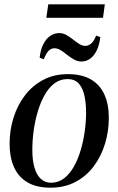

<svg xmlns="http://www.w3.org/2000/svg" viewBox="-20 -860 549 891"><path d="M295 -516Q359 -516 401.2 -491.8Q443.5 -467.5 464.2 -422Q485 -376.5 485 -312.5Q485 -251.5 467.5 -193.5Q450 -135.5 415.8 -89.2Q381.5 -43 330.8 -16Q280 11 214.5 11Q149.5 11 107.2 -14Q65 -39 44.8 -84.8Q24.5 -130.5 24.5 -193Q24.5 -255 42.5 -313Q60.5 -371 95.5 -417Q130.5 -463 180.8 -489.5Q231 -516 295 -516ZM293 -493Q259 -493 232.5 -473Q206 -453 186.8 -418.5Q167.5 -384 155 -341.5Q142.5 -299 136.2 -253.2Q130 -207.5 130 -165Q130 -114.5 140.5 -80.2Q151 -46 170.5 -29Q190 -12 217 -12Q250.5 -12 277 -32.2Q303.5 -52.5 322.8 -86.8Q342 -121 354.5 -163.2Q367 -205.5 373.2 -250.5Q379.5 -295.5 379.5 -337.5Q379.5 -379 372.2 -414.2Q365 -449.5 346.5 -471.2Q328 -493 293 -493ZM164 -592Q168 -629.5 181 -655Q194 -680.5 213.2 -693.5Q232.5 -706.5 254.5 -706.5Q272.5 -706.5 288.2 -697.5Q304 -688.5 318.8 -676.8Q333.5 -665 347.8 -656Q362 -647 376.5 -647Q390 -647 403 -657.8Q416 -668.5 426 -695L445.5 -687.5Q441 -650.5 428.5 -625.2Q416 -600 397.8 -587.2Q379.5 -574.5 358 -574.5Q340 -574.5 323.8 -583.8Q307.5 -593 292 -605.2Q276.5 -617.5 262 -626.8Q247.5 -636 232.5 -636Q217 -636 205.5 -624.2Q194 -612.5 183 -585ZM204 -840H466.5L458 -777.5H195Z"/></svg>

Font: Merriweather 144pt
Style: Italic
Weight: 400
Italic angle: -7.8°
Version: Version 2.101